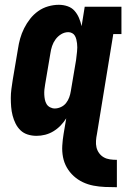

<svg xmlns="http://www.w3.org/2000/svg" viewBox="-20 -558 540 800"><path d="M466 222Q442 222 417.5 221Q393 220 369.5 215.5Q346 211 325 201Q304 191 287 175.5Q270 160 258.5 140Q247 120 242.5 96.5Q238 73 239.5 48.5Q241 24 245 0L256 -65Q246 -49 232.5 -35Q219 -21 202.5 -11Q186 -1 168 3.5Q150 8 132 8Q113 8 95.5 2.5Q78 -3 65.5 -15Q53 -27 45 -43Q37 -59 32.5 -76.5Q28 -94 26.5 -112.5Q25 -131 25 -149.5Q25 -168 27.5 -187Q30 -206 33 -225L55 -355Q58 -376 64 -397.5Q70 -419 80.5 -440Q91 -461 105.5 -479.5Q120 -498 139 -511.5Q158 -525 180.5 -531.5Q203 -538 225 -538Q244 -538 261.5 -532Q279 -526 290.5 -513Q302 -500 309 -483.5Q316 -467 320 -449L333 -530H486V-416H452L384 0Q381 14 380 28.5Q379 43 382 56Q385 69 393 80Q401 91 412.5 97.5Q424 104 438 106Q452 108 467 108V222ZM208 -106Q221 -106 234 -112Q247 -118 255.5 -129Q264 -140 268.5 -152.5Q273 -165 275 -178L297 -308Q298 -317 299 -325.5Q300 -334 301 -343Q302 -352 302 -360.5Q302 -369 301 -377.5Q300 -386 298 -394Q296 -402 292 -409Q288 -416 280.5 -420Q273 -424 265 -424Q249 -424 235 -415.5Q221 -407 211.5 -394Q202 -381 197 -366Q192 -351 190 -336L168 -206Q166 -195 165 -184.5Q164 -174 164.5 -163.5Q165 -153 167 -143Q169 -133 174 -124.5Q179 -116 188.5 -111Q198 -106 208 -106Z"/></svg>

Font: Iosevka Slab Heavy
Style: Italic
Weight: 900
Italic angle: -9°
Monospace: yes
Designer: Belleve Invis
Foundry: Belleve Invis
Version: Version 11.1.0; ttfautohint (v1.8.3)